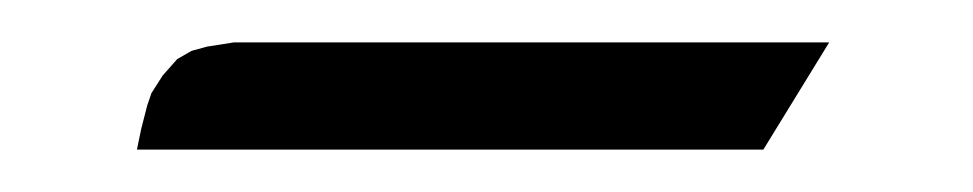

<svg xmlns="http://www.w3.org/2000/svg" viewBox="-20 57 461 91"><path d="M44.9 127.9 46.9 118.2 49.8 106.9 51.8 101.1 57.1 92.8 64 85 70.8 81.1 78.1 79.1 90.8 77.1H373L341.8 127.9Z"/></svg>

Font: Petahja
Style: Italic
Weight: 400
Designer: T. Christopher White
Version: Version 1.1